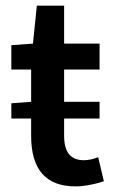

<svg xmlns="http://www.w3.org/2000/svg" viewBox="-20 -645 401 677"><path d="M20 -227.1V-280.8L89.8 -286.1V-399.9H20V-485.8L96.2 -491.2L109.9 -625H206.1V-491.2H331.1V-399.9H206.1V-286.1H331.1V-227.1H206.1V-166Q206.1 -80.1 274.9 -80.1Q300.3 -80.1 326.2 -90.8L346.2 -5.9Q291 12.2 246.1 12.2Q89.8 12.2 89.8 -166V-227.1Z"/></svg>

Font: Toshiba Sans Medium
Style: Regular
Weight: 500
Designer: Paul D. Hunt
Foundry: Toshiba Corporation
Version: Version 2.020;PS 2.0;hotconv 1.0.86;makeotf.lib2.5.63406